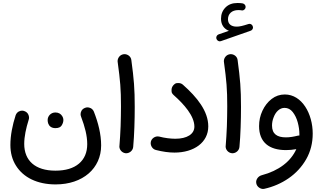

<svg xmlns="http://www.w3.org/2000/svg" viewBox="-20 -977 2158 1281"><path d="M351.1 253.4C533.2 253.4 654.8 146 654.8 -6.8C654.8 -81.5 635.3 -158.2 606.4 -231.9C596.7 -255.4 575.2 -260.7 563.5 -260.7C557.6 -260.7 551.8 -259.3 545.9 -256.8C522.9 -247.6 517.6 -226.6 517.6 -214.8C517.6 -209 519 -203.1 521.5 -196.8C546.4 -130.9 562 -71.8 562 -15.1C562 40 543.5 83.5 506.8 114.7C469.7 146 417.5 161.6 349.6 161.6C214.8 161.6 141.6 94.7 141.6 -17.1C141.6 -65.9 153.8 -122.1 170.9 -176.3C172.9 -181.6 173.8 -187 173.8 -192.4C173.8 -205.6 167 -227.1 143.6 -235.4C138.2 -237.8 132.8 -238.8 127.4 -238.8C114.3 -238.8 93.8 -232.4 84.5 -208.5C63 -142.1 49.3 -73.7 49.3 -9.8C49.3 42.5 61.5 88.4 86.4 127.9C135.7 207 228.5 253.4 351.1 253.4ZM297.9 -176.3C297.9 -167.5 299.3 -159.7 301.8 -152.8C307.6 -136.7 321.8 -122.1 349.6 -122.1C370.6 -122.1 384.8 -128.4 392.1 -141.1C399.4 -153.3 402.8 -165 402.8 -175.8C402.8 -186 399.9 -194.8 394.5 -203.1C386.2 -216.8 371.1 -226.6 349.6 -226.6C318.8 -226.6 297.9 -202.1 297.9 -176.3Z M765.1 -563.5C782.2 -438 787.1 -382.8 787.1 -268.6C787.1 -225.1 786.1 -180.7 784.7 -134.3C782.7 -87.9 780.3 -44.4 776.9 -4.4C776.4 -2.9 776.4 -1 776.4 0.5C776.4 21.5 793.5 43 818.8 45.4H822.8C844.2 45.4 866.7 27.8 868.7 2.9C876 -77.6 878.9 -175.8 878.9 -264.2C878.9 -385.3 873.5 -448.7 856.4 -575.7C854 -600.6 831.1 -615.7 811 -615.7C809.1 -615.7 807.1 -615.7 804.7 -615.2C779.8 -611.8 764.6 -589.8 764.6 -568.8C764.6 -567.4 764.6 -565.4 765.1 -563.5Z M986.3 -31.2C985.8 -27.8 985.4 -24.9 985.4 -21.5C985.4 -4.4 997.1 18.6 1021 23.9C1065.4 35.2 1106.4 41 1144 41C1275.4 41 1369.6 -27.3 1369.6 -133.8C1369.6 -235.8 1294.4 -328.6 1201.2 -411.1C1192.9 -418.9 1182.6 -422.9 1170.9 -422.9C1169.9 -422.9 1166 -422.9 1159.2 -422.4C1151.9 -421.9 1144 -416.5 1135.7 -407.2C1128.4 -398.4 1124.5 -388.2 1124.5 -376.5C1124.5 -375.5 1124.5 -371.6 1125 -364.7C1125.5 -357.9 1130.4 -350.1 1139.6 -341.8C1207.5 -281.7 1276.9 -203.6 1276.9 -132.3C1276.9 -82 1227.5 -51.3 1149.9 -51.3C1118.7 -51.3 1078.1 -56.2 1041.5 -65.9C1038.1 -66.4 1035.2 -66.9 1031.7 -66.9C1014.6 -66.9 992.2 -55.2 986.3 -31.2Z M1424.3 -717.3C1428.7 -705.6 1439.9 -701.2 1446.3 -701.2C1448.7 -701.2 1451.7 -701.7 1454.1 -702.6L1652.3 -772C1662.6 -775.4 1668 -785.6 1668 -793.5C1668 -795.4 1667.5 -797.4 1667 -799.8C1663.6 -813 1652.8 -817.9 1645 -817.9C1642.6 -817.9 1639.6 -817.4 1636.7 -816.4C1599.1 -804.2 1578.1 -799.3 1559.1 -799.3C1523.4 -799.3 1501 -815.9 1501 -848.6C1501 -884.3 1526.4 -909.7 1569.8 -909.7C1578.1 -909.7 1585.4 -909.2 1592.8 -907.7C1594.2 -907.2 1595.2 -907.2 1596.7 -907.2C1606.4 -907.2 1618.2 -917 1618.7 -929.2V-931.6C1618.7 -941.4 1611.3 -952.1 1598.1 -954.6C1588.4 -956.1 1577.1 -957 1564.5 -957C1530.8 -957 1504.4 -947.3 1484.4 -927.2C1464.4 -907.2 1454.6 -881.8 1454.6 -851.6C1454.6 -811 1475.6 -783.7 1507.3 -771.5L1438.5 -747.6C1426.3 -743.2 1422.9 -731.4 1422.9 -725.1C1422.9 -722.7 1423.3 -719.7 1424.3 -717.3ZM1474.1 -563.5C1491.2 -438 1496.1 -382.8 1496.1 -268.6C1496.1 -225.1 1495.1 -180.7 1493.7 -134.3C1491.7 -87.9 1489.3 -44.4 1485.8 -4.4C1485.4 -2.9 1485.4 -1 1485.4 0.5C1485.4 21.5 1502.4 43 1527.8 45.4H1531.7C1553.2 45.4 1575.7 27.8 1577.6 2.9C1585 -77.6 1587.9 -175.8 1587.9 -264.2C1587.9 -385.3 1582.5 -448.7 1565.4 -575.7C1563 -600.6 1540 -615.7 1520 -615.7C1518.1 -615.7 1516.1 -615.7 1513.7 -615.2C1488.8 -611.8 1473.6 -589.8 1473.6 -568.8C1473.6 -567.4 1473.6 -565.4 1474.1 -563.5Z M1880.4 -346.7C1847.7 -346.7 1818.4 -336.9 1792.5 -316.9C1766.6 -296.9 1746.1 -270.5 1731 -238.3C1715.8 -206.1 1708.5 -171.9 1708.5 -135.7C1708.5 -27.8 1775.4 24.4 1888.2 24.4C1910.2 24.4 1933.1 22.5 1957 18.1C1920.4 100.1 1839.8 162.1 1726.6 191.9C1702.6 198.2 1689 219.7 1689 237.3C1689 240.2 1689.5 243.2 1689.9 246.1C1694.3 270 1717.3 283.7 1735.4 283.7C1737.8 283.7 1740.7 283.2 1743.7 282.7C1802.7 269.5 1856.9 246.1 1905.8 212.4C1954.6 178.7 1993.7 136.2 2022.9 85.4C2051.8 34.7 2066.4 -22.5 2066.4 -85.9C2066.4 -217.3 1995.1 -346.7 1880.4 -346.7ZM1794.9 -139.2C1794.9 -157.7 1798.3 -176.3 1805.7 -194.3C1819.3 -231 1845.7 -257.3 1878.4 -257.3C1900.4 -257.3 1918.5 -248 1933.1 -229.5C1947.8 -210.4 1959 -188 1966.3 -161.1C1973.6 -134.3 1977.5 -107.9 1977.5 -83V-72.8H1974.6C1971.7 -72.8 1968.8 -72.3 1966.3 -71.8C1940.9 -65.4 1914.6 -60.5 1887.7 -60.5C1829.6 -60.5 1794.9 -82.5 1794.9 -139.2Z"/></svg>

Font: Mikhak Medium
Style: Regular
Weight: 500
Designer: Amin Abedi
Version: Version 3.2